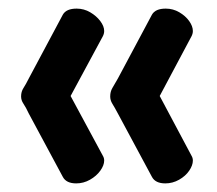

<svg xmlns="http://www.w3.org/2000/svg" viewBox="-20 -500 504 446"><path d="M364 -74Q341 -74 333 -89L254 -236Q246 -251 241 -259Q236 -267 236 -276Q236 -287 241 -295.5Q246 -304 254 -318L333 -466Q341 -480 365 -480Q382 -480 396.5 -471.5Q411 -463 419.5 -451Q428 -439 428 -428Q428 -422 425 -416L351 -277L425 -138Q428 -133 428 -127Q428 -116 419.5 -103.5Q411 -91 396 -82.5Q381 -74 364 -74ZM157 -74Q134 -74 126 -89L47 -236Q40 -251 34.5 -259Q29 -267 29 -276Q29 -287 34.5 -295.5Q40 -304 47 -318L126 -466Q134 -480 158 -480Q175 -480 189.5 -471.5Q204 -463 213 -451Q222 -439 222 -428Q222 -422 219 -416L144 -277L219 -138Q222 -133 222 -127Q222 -116 213 -103.5Q204 -91 189 -82.5Q174 -74 157 -74Z"/></svg>

Font: Dosis ExtraLight SemiBold
Style: Regular
Weight: 600
Version: Version 3.001; ttfautohint (v1.8.2)